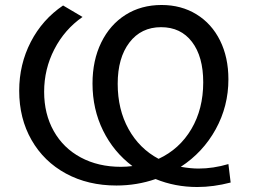

<svg xmlns="http://www.w3.org/2000/svg" viewBox="-20 -734 1014 770"><path d="M771 16Q682 16 604 -16Q529 10 447 10Q333 10 244.5 -38Q156 -86 106.5 -172.5Q57 -259 57 -370Q57 -476 103.5 -566Q150 -656 233 -712L311 -666Q239 -616 198 -536.5Q157 -457 157 -366Q157 -277 195.5 -208.5Q234 -140 304 -102.5Q374 -65 465 -65Q488 -65 511 -68Q436 -124 393.5 -210Q351 -296 351 -399Q351 -492 386 -563.5Q421 -635 483.5 -674.5Q546 -714 628 -714Q707 -714 768 -676.5Q829 -639 862.5 -571.5Q896 -504 896 -416Q896 -308 845 -215.5Q794 -123 705 -65Q745 -58 776 -58Q835 -58 896 -76L905 -2Q836 16 771 16ZM616 -97Q700 -136 747.5 -216.5Q795 -297 795 -404Q795 -507 750 -566Q705 -625 626 -625Q546 -625 499 -563.5Q452 -502 452 -398Q452 -295 495.5 -216.5Q539 -138 616 -97Z"/></svg>

Font: CMG Sans Medium
Style: Regular
Weight: 500
Designer: Julieta Ulanovsky
Foundry: Julieta Ulanovsky
Version: Version 7.200